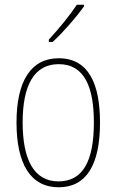

<svg xmlns="http://www.w3.org/2000/svg" viewBox="-20 -784 495 814"><path d="M336 -757V-764H306C273 -715 232 -665 187 -616V-606H203C246 -645 302 -709 336 -757ZM404 -264C404 -428 356 -537 229 -537C111 -537 50 -440 50 -265C50 -88 110 10 229 10C347 10 404 -87 404 -264ZM76 -265C76 -423 125 -512 229 -512C339 -512 378 -413 378 -265C378 -102 332 -15 228 -15C124 -15 76 -107 76 -265Z"/></svg>

Font: Noto Sans Gujarati Condensed Thin
Style: Regular
Weight: 100
Width: 3
Designer: Jelle Bosma - Monotype Design Team, Universal Thirst
Foundry: Monotype Imaging Inc.
Version: Version 2.106